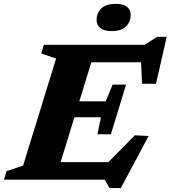

<svg xmlns="http://www.w3.org/2000/svg" viewBox="-48 -930 882 994"><path d="M242.5 -627 165.5 -653 179 -698H452.5L238 0H-27.5L-13.5 -44.5L71.5 -72.5ZM680 -658 704 -607.5H332L359 -698H700.5L765 -739H815L759.5 -496H687.5ZM519.5 43.5 493.5 0H145.5L173 -90.5H552.5L464.5 -41.5L650 -229.5L721.5 -226L577.5 43.5ZM526 -235H456.5L474.5 -323H244L269.5 -405.5H499.5L535 -492H604.5L565.5 -363.5ZM528 -769Q491 -769 471.5 -784.8Q452 -800.5 452 -827Q452 -861.5 476 -885.8Q500 -910 553 -910Q590.5 -910 609.5 -894.8Q628.5 -879.5 628.5 -852.5Q628.5 -818 604.8 -793.5Q581 -769 528 -769Z"/></svg>

Font: Newsreader 9pt
Style: Bold Italic
Weight: 700
Italic angle: -17°
Designer: Hugues Gentile
Foundry: Production Type
Version: Version 1.003